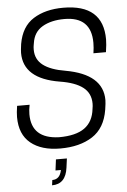

<svg xmlns="http://www.w3.org/2000/svg" viewBox="-64 -837 730 1100"><g transform="rotate(-5 300.5 -287.0)"><path d="M190 217 194 187Q238 187 248 134H217L225 71H288L281 123Q269 217 190 217ZM256 11Q148 11 86 -39.5Q24 -90 24 -190Q24 -215 30 -254H102Q96 -225 96 -200Q96 -59 254 -54Q351 -54 401 -90Q451 -126 459 -199Q462 -215 462 -229Q462 -289 418 -323Q374 -357 286 -371Q79 -405 79 -554Q79 -569 84 -605Q101 -704 170 -747.5Q239 -791 342 -791Q571 -791 571 -589Q571 -562 564 -516H492Q497 -548 497 -576Q497 -726 343 -726Q267 -726 216.5 -696.5Q166 -667 157 -603Q156 -597 155 -591.5Q154 -586 153.5 -580.5Q153 -575 153 -566Q153 -510 196 -477Q239 -444 324 -430Q537 -392 537 -243Q537 -227 531 -188Q514 -83 441 -36Q368 11 256 11Z"/></g></svg>

Font: Tanohe Sans
Style: Italic
Weight: 400
Designer: Village Type and Design LLC & Cristiano Sobral
Foundry: Cooper Hewitt Smithsonian Design Museum
Version: Version 1.00;September 29, 2021;FontCreator 13.0.0.2655 64-b